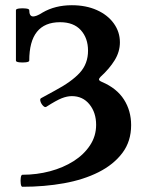

<svg xmlns="http://www.w3.org/2000/svg" viewBox="-20 -696 571 735"><path d="M66 19Q61 19 59.5 7.5Q58 -4 59.5 -15.5Q61 -27 66 -27Q121 -27 171.5 -40.5Q222 -54 261.5 -79Q301 -104 324.5 -139.5Q348 -175 348 -218Q348 -265 322.5 -296.5Q297 -328 255 -328Q237 -328 216.5 -320Q196 -312 157 -287Q152 -284 145 -291Q138 -298 135 -307.5Q132 -317 137 -320L190 -349Q254 -383 285.5 -417.5Q317 -452 317 -502Q317 -550 289.5 -580.5Q262 -611 210 -611Q92 -611 92 -464Q92 -459 79 -457.5Q66 -456 53.5 -457.5Q41 -459 41 -464V-657Q41 -662 53.5 -663.5Q66 -665 79 -663.5Q92 -662 92 -657Q92 -633 107 -633Q112 -633 120.5 -636Q129 -639 143 -648Q191 -676 255 -676Q309 -676 350.5 -657.5Q392 -639 415.5 -606.5Q439 -574 439 -534Q439 -498 419 -465.5Q399 -433 365 -402Q359 -396 359 -391.5Q359 -387 371 -382Q427 -358 454.5 -315Q482 -272 482 -217Q482 -155 448.5 -110.5Q415 -66 357.5 -37Q300 -8 225 5.5Q150 19 66 19Z"/></svg>

Font: Junicode SmExp
Style: Bold
Weight: 700
Width: 6
Designer: Peter S. Baker
Version: Version 2.205; ttfautohint (v1.8.4)